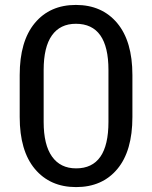

<svg xmlns="http://www.w3.org/2000/svg" viewBox="-20 -741 610 771"><path d="M285.6 10.3Q181.2 10.3 120.1 -62.5Q59.1 -135.3 59.1 -271V-439.5Q59.1 -575.2 119.6 -648.2Q180.2 -721.2 284.7 -721.2Q389.6 -721.2 450.7 -648.2Q511.7 -575.2 511.7 -439.5V-271Q511.7 -134.8 451.2 -62.3Q390.6 10.3 285.6 10.3ZM285.6 -64.9Q415.5 -64.9 415.5 -251.5V-460Q415.5 -645.5 284.7 -645.5Q221.7 -645.5 188.5 -598.9Q155.3 -552.2 155.3 -460V-251.5Q155.3 -159.2 189 -112.1Q222.7 -64.9 285.6 -64.9Z"/></svg>

Font: Battambang
Style: Regular
Weight: 400
Designer: Danh Hong
Version: Version 8.002; ttfautohint (v1.8.3)